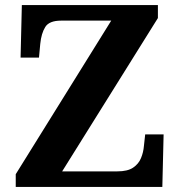

<svg xmlns="http://www.w3.org/2000/svg" viewBox="-20 -734 707 754"><path d="M41.8 0V-49.9L416.8 -653H220.1Q173.2 -653 157.7 -627.9Q142.1 -602.8 138.1 -561.7L133.1 -507.7H60.8L65.8 -714H600.1V-663.1L224.1 -61H440.2Q481.2 -61 502.8 -75.7Q524.5 -90.4 533.8 -113.3Q543.2 -136.1 545.2 -161L550.2 -206.3H622.5L617.5 0Z"/></svg>

Font: Noto Serif Gurmukhi
Style: Regular
Weight: 400
Designer: Vaibhav Singh and the Monotype Design Team
Foundry: Monotype Imaging Inc.
Version: Version 2.003